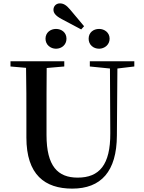

<svg xmlns="http://www.w3.org/2000/svg" viewBox="-20 -1097 849 1135"><path d="M347 -983 460 -923 477 -942 394 -1041C372 -1067 355 -1077 334 -1077C312 -1077 296 -1061 296 -1039C296 -1021 308 -1003 347 -983ZM311 -809C344 -809 373 -832 373 -868C373 -905 344 -926 311 -926C279 -926 249 -905 249 -868C249 -832 279 -809 311 -809ZM566 -809C597 -809 628 -832 628 -868C628 -905 597 -926 566 -926C532 -926 504 -905 504 -868C504 -832 532 -809 566 -809ZM511 -704 630 -692 632 -310C633 -122 567 -47 439 -47C322 -47 255 -114 255 -299V-397C255 -497 255 -597 256 -695L360 -704V-735H42V-704L134 -696C136 -596 136 -496 136 -397V-284C136 -64 245 18 407 18C577 18 670 -83 671 -296L674 -692L774 -704V-735H511Z"/></svg>

Font: Noto Serif CJK JP SemiBold
Style: Regular
Weight: 600
Designer: Ryoko NISHIZUKA 西塚涼子 (kana & ideographs); Frank Grießhammer (Latin, Greek & Cyrillic); Wenlong ZHANG 张文龙 (bopomofo); San
Foundry: Adobe
Version: Version 2.001;hotconv 1.1.0;makeotfexe 2.6.0